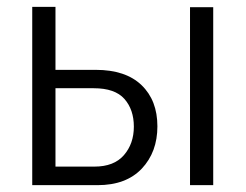

<svg xmlns="http://www.w3.org/2000/svg" viewBox="-20 -541 718 561"><path d="M74.2 0V-521H142.1V-336.9H259.8Q347.2 -336.9 393.6 -292.2Q439.9 -247.6 439.9 -171.9Q439.9 -96.7 394.3 -48.3Q348.6 0 265.1 0ZM535.2 0V-520H603V0ZM142.1 -54.2H255.9Q313 -54.2 342 -87.6Q371.1 -121.1 371.1 -170.9Q371.1 -220.7 343.5 -252Q315.9 -283.2 253.9 -283.2H142.1Z"/></svg>

Font: Rawline
Style: Regular
Weight: 400
Designer: Matt McInerney, Pablo Impallari, Rodrigo Fuenzalida
Foundry: Matt McInerney, Pablo Impallari, Rodrigo Fuenzalida
Version: Version 4.020;PS 004.020;hotconv 1.0.88;makeotf.lib2.5.64775